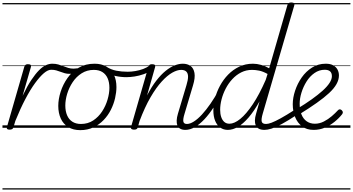

<svg xmlns="http://www.w3.org/2000/svg" viewBox="-20 -1035 2858 1555"><path d="M57 15Q45 15 39 10.5Q33 6 36 -6L177 -495Q181 -506 187.5 -510.5Q194 -515 206 -515Q223 -515 228.5 -509Q234 -503 230 -491L163 -259Q200 -337 233.5 -387Q267 -437 296.5 -466.5Q326 -496 352.5 -507.5Q379 -519 403 -519Q415 -519 419.5 -511.5Q424 -504 422.5 -494Q421 -484 413.5 -477Q406 -470 394 -470Q368 -470 335.5 -442.5Q303 -415 264.5 -362.5Q226 -310 185.5 -233Q145 -156 104 -55L89 -4Q86 6 78.5 10.5Q71 15 57 15ZM0 490H379V500H0ZM0 -20H379V0H0ZM0 -505H379V-500H0ZM0 -1010H379V-1000H0Z M543 -437Q522 -437 504.5 -442Q487 -447 470 -453.5Q453 -460 435.5 -465Q418 -470 395 -470Q384 -470 379.5 -477Q375 -484 376 -494.5Q377 -505 384 -512Q391 -519 403 -519Q430 -519 451.5 -513Q473 -507 493 -499Q513 -491 533 -485Q553 -479 576 -479Q588 -479 609.5 -482Q631 -485 643 -490Q651 -493 655.5 -490Q660 -487 662.5 -481Q665 -475 663 -469Q661 -463 653 -460Q636 -453 616.5 -448Q597 -443 577.5 -440Q558 -437 543 -437ZM379 490V500ZM379 -20V0ZM379 -505V-500ZM379 -1010V-1000Z M630 19Q573 19 533 -5.5Q493 -30 472.5 -74.5Q452 -119 452 -177Q452 -232 471 -291.5Q490 -351 526.5 -403Q563 -455 618 -487Q673 -519 746 -519Q802 -519 842 -495.5Q882 -472 902.5 -429.5Q923 -387 923 -330Q923 -288 912 -240Q901 -192 878 -146Q855 -100 819.5 -63Q784 -26 736.5 -3.5Q689 19 630 19ZM635 -31Q692 -31 735 -59.5Q778 -88 807 -132.5Q836 -177 851 -228Q866 -279 866 -324Q866 -369 851.5 -401.5Q837 -434 809 -451.5Q781 -469 740 -469Q685 -469 641.5 -441.5Q598 -414 568.5 -369.5Q539 -325 524 -275Q509 -225 509 -180Q509 -135 523.5 -101Q538 -67 566.5 -49Q595 -31 635 -31ZM379 490H980V500H379ZM379 -20H980V0H379ZM379 -505H980V-500H379ZM379 -1010H980V-1000H379Z M1003 -410Q959 -410 914 -420Q869 -430 821 -460Q815 -464 814.5 -471Q814 -478 818 -485.5Q822 -493 829 -495.5Q836 -498 843 -494Q879 -471 921.5 -462.5Q964 -454 1014 -454Q1043 -454 1076 -459.5Q1109 -465 1140 -476.5Q1171 -488 1191 -505Q1199 -512 1206 -509.5Q1213 -507 1216.5 -500Q1220 -493 1219 -484.5Q1218 -476 1209 -470Q1180 -447 1143 -434Q1106 -421 1069.5 -415.5Q1033 -410 1003 -410ZM981 490V500ZM981 -20V0ZM981 -505V-500ZM981 -1010V-1000Z M1482 17Q1456 17 1439.5 7.5Q1423 -2 1416.5 -19Q1410 -36 1411 -60Q1412 -84 1421 -114L1490 -345Q1503 -387 1503 -414Q1503 -441 1489 -455Q1475 -469 1447 -469Q1415 -469 1375 -446.5Q1335 -424 1290 -375Q1245 -326 1199 -247Q1153 -168 1110 -54L1096 -4Q1093 6 1086.5 10.5Q1080 15 1065 15Q1053 15 1045.5 10Q1038 5 1041 -6L1182 -495Q1186 -506 1192 -510.5Q1198 -515 1211 -515Q1228 -515 1234 -509Q1240 -503 1236 -491L1171 -262Q1208 -333 1246 -382Q1284 -431 1322 -461.5Q1360 -492 1395 -505.5Q1430 -519 1460 -519Q1498 -519 1523 -501Q1548 -483 1555 -444Q1562 -405 1543 -343L1475 -115Q1461 -70 1465 -50.5Q1469 -31 1494 -31Q1504 -31 1508.5 -23.5Q1513 -16 1511.5 -7Q1510 2 1502.5 9.5Q1495 17 1482 17ZM980 490H1651V500H980ZM980 -20H1651V0H980ZM980 -505H1651V-500H980ZM980 -1010H1651V-1000H980Z M1481 17Q1470 17 1465 9.5Q1460 2 1461.5 -7Q1463 -16 1471 -23.5Q1479 -31 1494 -31Q1519 -31 1550.5 -51Q1582 -71 1616 -108Q1650 -145 1685 -195.5Q1720 -246 1753 -307Q1758 -316 1766.5 -315Q1775 -314 1781 -307.5Q1787 -301 1783 -292Q1748 -224 1711 -167Q1674 -110 1635.5 -69Q1597 -28 1558 -5.5Q1519 17 1481 17ZM1651 490V500ZM1651 -20V0ZM1651 -505V-500ZM1651 -1010V-1000Z M1825 17Q1790 17 1763.5 -2Q1737 -21 1722.5 -56.5Q1708 -92 1708 -141Q1708 -188 1721.5 -239.5Q1735 -291 1762 -341Q1789 -391 1828 -431Q1867 -471 1917.5 -495Q1968 -519 2029 -519Q2060 -519 2094.5 -509.5Q2129 -500 2160 -482L2308 -995Q2312 -1006 2319 -1010.5Q2326 -1015 2339 -1015Q2356 -1015 2361.5 -1008Q2367 -1001 2363 -990L2108 -115Q2095 -71 2099.5 -51Q2104 -31 2135 -31Q2143 -31 2146.5 -23.5Q2150 -16 2148.5 -7Q2147 2 2140.5 9.5Q2134 17 2123 17Q2094 17 2076.5 7.5Q2059 -2 2051.5 -19Q2044 -36 2044.5 -60Q2045 -84 2054 -114L2082 -214Q2037 -134 1993 -83Q1949 -32 1907 -7.5Q1865 17 1825 17ZM1838 -33Q1878 -33 1926 -72Q1974 -111 2027 -190Q2080 -269 2132 -388L2147 -436Q2109 -457 2078.5 -463Q2048 -469 2021 -469Q1974 -469 1934 -449Q1894 -429 1862 -394.5Q1830 -360 1808 -317.5Q1786 -275 1774.5 -230.5Q1763 -186 1763 -146Q1763 -113 1771.5 -87.5Q1780 -62 1796.5 -47.5Q1813 -33 1838 -33ZM1651 490H2292V500H1651ZM1651 -20H2292V0H1651ZM1651 -505H2292V-500H1651ZM1651 -1010H2292V-1000H1651Z M2122 17Q2111 17 2106 9.5Q2101 2 2102.5 -7Q2104 -16 2112 -23.5Q2120 -31 2135 -31Q2152 -31 2180 -41.5Q2208 -52 2253.5 -77Q2299 -102 2369 -147Q2377 -152 2384 -149Q2391 -146 2395 -138Q2399 -130 2397 -121Q2395 -112 2386 -106Q2313 -58 2263 -31Q2213 -4 2179.5 6.5Q2146 17 2122 17ZM2292 490V500ZM2292 -20V0ZM2292 -505V-500ZM2292 -1010V-1000Z M2520 17Q2464 17 2426.5 -11.5Q2389 -40 2370 -87Q2351 -134 2351 -191Q2351 -243 2370 -300.5Q2389 -358 2423.5 -407.5Q2458 -457 2507.5 -488Q2557 -519 2618 -519Q2656 -519 2679.5 -505.5Q2703 -492 2714 -470.5Q2725 -449 2725 -424Q2725 -389 2705 -353.5Q2685 -318 2645 -281Q2605 -244 2545 -201.5Q2485 -159 2404 -109L2384 -152Q2452 -193 2504.5 -230.5Q2557 -268 2593.5 -301Q2630 -334 2649 -363.5Q2668 -393 2668 -418Q2668 -444 2653.5 -457Q2639 -470 2610 -470Q2565 -470 2527 -443.5Q2489 -417 2462.5 -374.5Q2436 -332 2421.5 -284.5Q2407 -237 2407 -195Q2407 -145 2421.5 -108.5Q2436 -72 2464 -52.5Q2492 -33 2530 -33Q2568 -33 2603 -51Q2638 -69 2667 -94Q2696 -119 2716 -141Q2724 -150 2732.5 -149.5Q2741 -149 2748 -142Q2755 -135 2756.5 -127.5Q2758 -120 2751 -110Q2725 -77 2689 -48Q2653 -19 2610.5 -1Q2568 17 2520 17ZM2292 490H2818V500H2292ZM2292 -20H2818V0H2292ZM2292 -505H2818V-500H2292ZM2292 -1010H2818V-1000H2292Z"/></svg>

Font: Playwrite AU NSW Guides
Style: Regular
Weight: 400
Designer: Veronika Burian, José Scaglione
Foundry: TypeTogether
Version: Version 1.003